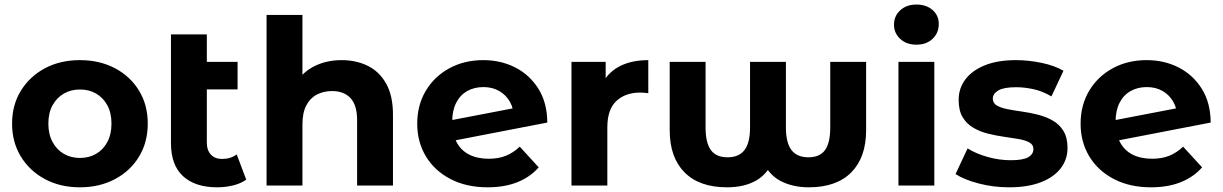

<svg xmlns="http://www.w3.org/2000/svg" viewBox="-20 -807 5318 835"><path d="M327.5 7.6Q242 7.6 175.5 -28Q109 -63.6 70.7 -126.2Q32.5 -188.8 32.5 -269.3Q32.5 -350.4 70.9 -412.6Q109.3 -474.8 175.5 -510.2Q241.8 -545.5 327.5 -545.5Q413.3 -545.5 480.1 -510.2Q546.9 -474.9 584.7 -412.7Q622.6 -350.6 622.6 -269.3Q622.6 -188.6 584.8 -126.1Q547 -63.6 480 -28Q413 7.6 327.5 7.6ZM327.5 -120.1Q367 -120.1 397.9 -137.9Q428.7 -155.6 446.8 -189.5Q464.8 -223.3 464.8 -269.2Q464.8 -316 446.8 -349.2Q428.7 -382.3 397.9 -400.1Q367 -417.8 327.8 -417.8Q288.7 -417.8 257.8 -400.1Q226.9 -382.3 208.6 -349.2Q190.3 -316 190.3 -269.2Q190.3 -223.3 208.6 -189.5Q226.9 -155.6 257.8 -137.9Q288.6 -120.1 327.5 -120.1Z M924.5 7.6Q829 7.6 776.3 -40.6Q723.5 -88.7 723.5 -184.8V-657.3H879.5V-187.5Q879.5 -153.4 897.2 -134.6Q915 -115.7 945.8 -115.7Q983.3 -115.7 1009.5 -135.6L1050.8 -25.6Q1027.2 -8.8 993.8 -0.6Q960.3 7.6 924.5 7.6ZM809.9 -418.2V-537.9H1013.2V-418.2Z M1139.3 0V-742H1295.3V-388.8L1260 -433.6Q1289 -488.4 1342.9 -516.9Q1396.8 -545.5 1465.6 -545.5Q1529.8 -545.5 1580.2 -520.3Q1630.6 -495.1 1659.8 -442.6Q1689 -390.2 1689 -307.8V0H1533V-284.5Q1533 -349.3 1504.5 -380.2Q1475.9 -411 1424.4 -411Q1386.9 -411 1357.4 -395.4Q1328 -379.8 1311.7 -347.9Q1295.3 -316.1 1295.3 -266.1V0Z M2100.7 7.6Q2008.6 7.6 1939.5 -28.2Q1870.4 -64 1832.4 -126.7Q1794.5 -189.4 1794.5 -269.2Q1794.5 -349.8 1831.8 -412.3Q1869.2 -474.7 1934.2 -510.1Q1999.2 -545.5 2081.9 -545.5Q2158.3 -545.5 2221 -513.5Q2283.6 -481.5 2321.6 -420.8Q2359.6 -360.2 2360.2 -274L1925.7 -190L1923.9 -280.7L2268.4 -346.9L2214.6 -292.9Q2215.2 -332.6 2198.3 -363Q2181.5 -393.5 2151.7 -410.9Q2122 -428.3 2082.3 -428.3Q2042.2 -428.3 2011.4 -410.7Q1980.5 -393.1 1963.6 -359.4Q1946.7 -325.8 1946.7 -278.3Q1946.7 -224.9 1965.7 -188.9Q1984.7 -152.8 2020.4 -134.7Q2056.1 -116.6 2105.3 -116.6Q2148.1 -116.6 2180.2 -129.6Q2212.2 -142.6 2240.4 -169.2L2322.8 -79.2Q2285.8 -36.8 2229.9 -14.6Q2173.9 7.6 2100.7 7.6Z M2465.3 0V-537.9H2614V-385.6L2593.4 -429.6Q2617.2 -487 2670.1 -516.3Q2723 -545.5 2799.4 -545.5V-401.7Q2789.2 -403 2781 -403.7Q2772.9 -404.4 2764.5 -404.4Q2699.6 -404.4 2660.5 -367.7Q2621.3 -330.9 2621.3 -253.9V0Z M3142.1 7.6Q3021.2 7.6 2956.9 -57.5Q2892.5 -122.6 2892.5 -240.8V-537.9H3048.5V-252.8Q3048.5 -186.1 3071.5 -154.5Q3094.4 -122.9 3144.1 -122.9Q3193.6 -122.9 3217.8 -154.5Q3241.9 -186.1 3241.9 -252.8V-537.9H3397.9V-252.8Q3397.9 -186.1 3422.1 -154.5Q3446.2 -122.9 3495.7 -122.9Q3545.4 -122.9 3568.1 -154.5Q3590.7 -186.1 3590.7 -252.8V-537.9H3746.7V-240.8Q3746.7 -122.6 3682.4 -57.5Q3618.1 7.6 3497.1 7.6Q3425.9 7.6 3372.1 -21.3Q3318.2 -50.2 3287.8 -124.6H3351Q3322.3 -53.2 3270.1 -22.8Q3217.9 7.6 3142.1 7.6Z M3887.3 0V-537.9H4043.3V0ZM3965.3 -612.7Q3922 -612.7 3895 -637.9Q3867.9 -663 3867.9 -700Q3867.9 -736.9 3895 -762.1Q3922 -787.2 3965.3 -787.2Q4008.6 -787.2 4035.7 -763.5Q4062.7 -739.7 4062.7 -702.8Q4062.7 -664 4036 -638.4Q4009.2 -612.7 3965.3 -612.7Z M4368.5 7.6Q4300.3 7.6 4236.9 -8.9Q4173.4 -25.4 4135.6 -50L4188 -161.6Q4224.6 -138.6 4275.1 -124.4Q4325.7 -110.2 4375.3 -110.2Q4429 -110.2 4451.7 -123.2Q4474.3 -136.3 4474.3 -159.1Q4474.3 -177.8 4456.7 -187.5Q4439.1 -197.2 4410.2 -202.3Q4381.3 -207.4 4346.6 -212.2Q4311.9 -217.1 4277 -225.7Q4242.1 -234.4 4213.2 -251.2Q4184.3 -268 4166.7 -297Q4149.1 -326 4149.1 -372.4Q4149.1 -423.2 4178.7 -462.2Q4208.4 -501.2 4264 -523.4Q4319.6 -545.5 4397.7 -545.5Q4453.5 -545.5 4510.1 -533.6Q4566.8 -521.7 4605 -499.3L4552.6 -387.7Q4513.7 -410.7 4474.4 -419.2Q4435.1 -427.7 4398.3 -427.7Q4345.6 -427.7 4321.7 -413.7Q4297.7 -399.7 4297.7 -378.2Q4297.7 -358.4 4315.3 -348.1Q4332.9 -337.9 4361.8 -332.2Q4390.7 -326.5 4425.4 -321.7Q4460.1 -316.9 4494.8 -308Q4529.6 -299.1 4558.5 -282.6Q4587.4 -266.1 4605 -237.4Q4622.6 -208.7 4622.6 -162.9Q4622.6 -113.3 4592.8 -74.8Q4563 -36.2 4506.3 -14.3Q4449.7 7.6 4368.5 7.6Z M4985.7 7.6Q4893.6 7.6 4824.5 -28.2Q4755.4 -64 4717.4 -126.7Q4679.5 -189.4 4679.5 -269.2Q4679.5 -349.8 4716.8 -412.3Q4754.2 -474.7 4819.2 -510.1Q4884.2 -545.5 4966.9 -545.5Q5043.3 -545.5 5106 -513.5Q5168.6 -481.5 5206.6 -420.8Q5244.6 -360.2 5245.2 -274L4810.7 -190L4808.9 -280.7L5153.4 -346.9L5099.6 -292.9Q5100.2 -332.6 5083.3 -363Q5066.5 -393.5 5036.7 -410.9Q5007 -428.3 4967.3 -428.3Q4927.2 -428.3 4896.4 -410.7Q4865.5 -393.1 4848.6 -359.4Q4831.7 -325.8 4831.7 -278.3Q4831.7 -224.9 4850.7 -188.9Q4869.7 -152.8 4905.4 -134.7Q4941.1 -116.6 4990.3 -116.6Q5033.1 -116.6 5065.2 -129.6Q5097.2 -142.6 5125.4 -169.2L5207.8 -79.2Q5170.8 -36.8 5114.9 -14.6Q5058.9 7.6 4985.7 7.6Z"/></svg>

Font: Montserrat Alternates Thin
Style: Regular
Weight: 100
Designer: Julieta Ulanovsky
Foundry: Julieta Ulanovsky
Version: Version 9.000